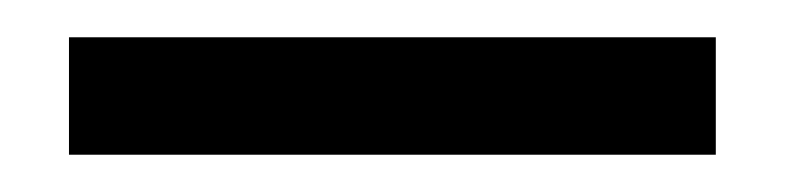

<svg xmlns="http://www.w3.org/2000/svg" viewBox="-20 -675 421 103"><path d="M17 -592V-655H364V-592Z"/></svg>

Font: DM Sans 28pt
Style: Regular
Weight: 400
Version: Version 4.004;gftools[0.9.30]